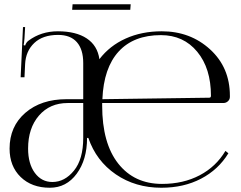

<svg xmlns="http://www.w3.org/2000/svg" viewBox="-20 -874 1133 902"><path d="M592 -828H319L321 -854H594ZM371 -408V-578Q371 -642 341 -676Q311 -710 253 -710Q181 -710 141 -672Q101 -634 98 -573L95 -511H77L88 -747H98L95 -694Q93 -670 91 -662L98 -660Q103 -675 114 -683Q173 -727 252 -727Q337 -727 387.5 -693.5Q438 -660 447 -596Q495 -659 570.5 -693Q646 -727 740 -727Q874 -727 967 -642Q1060 -557 1060 -424V-419Q1060 -407 1051 -398.5Q1042 -390 1029 -390H460Q460 -384 460 -378Q460 -201 535.5 -105.5Q611 -10 741 -10Q841 -10 918 -50.5Q995 -91 1039 -165L1053 -154Q1006 -77 924.5 -34.5Q843 8 738 8Q616 8 524 -55Q432 -118 395 -226H389Q389 -124 340.5 -58Q292 8 214 8Q129 8 77 -42.5Q25 -93 25 -176Q25 -280 99 -344Q173 -408 293 -408ZM371 -390H298Q214 -390 163 -331Q112 -272 112 -176Q112 -105 143.5 -62Q175 -19 226 -19Q284 -19 327.5 -72.5Q371 -126 371 -226ZM461 -408 963 -415Q971 -415 971 -424Q971 -553 906.5 -631Q842 -709 736 -709Q608 -709 537.5 -632Q467 -555 461 -408Z"/></svg>

Font: FoglihtenNo06
Style: Regular
Weight: 500
Designer: gluk (gluksza@wp.pl)
Foundry: gluk (gluksza@wp.pl)
Version: Version 0.76